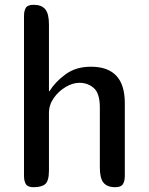

<svg xmlns="http://www.w3.org/2000/svg" viewBox="-20 -780 620 800"><path d="M184 -400H186Q211 -440 254 -471Q297 -502 359 -502Q500 -502 500 -351V-47Q500 -25 492 -12.5Q484 0 460 0Q427 0 411.5 -18.5Q396 -37 396 -82V-332Q396 -391 371 -413Q346 -435 311 -435Q283 -435 253.5 -417.5Q224 -400 204 -371.5Q184 -343 184 -310V-71Q184 -26 168.5 -13Q153 0 120 0Q96 0 88 -12.5Q80 -25 80 -47V-713Q80 -736 88 -748Q96 -760 120 -760Q153 -760 168.5 -741.5Q184 -723 184 -678Z"/></svg>

Font: Marmelad
Style: Regular
Weight: 400
Designer: Manvel Shmavonyan
Foundry: Cyreal
Version: Version 1.110; ttfautohint (v1.8.4.7-5d5b)